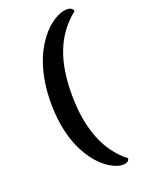

<svg xmlns="http://www.w3.org/2000/svg" viewBox="-169 -820 783 1067"><g transform="rotate(-20 222.0 -286.5)"><path d="M367 173C398 173 405 156 405 148C288 58 233 -93 232 -286C231 -482 281 -623 405 -722C405 -728 398 -746 367 -746C285 -746 107 -612 107 -286C107 40 283 173 367 173Z"/></g></svg>

Font: Arima Koshi ExtraBold
Style: Regular
Weight: 800
Designer: Joana Correia and Natanael Gama
Foundry: NDISCOVER
Version: Version 1.019;PS 001.019;hotconv 1.0.88;makeotf.lib2.5.64775